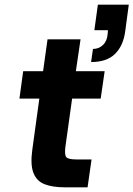

<svg xmlns="http://www.w3.org/2000/svg" viewBox="-20 -800 570 820"><path d="M377 -591Q403 -591 420.5 -608.5Q438 -626 440 -657L441 -671H383L398 -780H530L515 -668Q507 -605 471.5 -570Q436 -535 369 -535ZM257 0Q205 0 171 -13Q137 -26 123 -61Q109 -96 118 -161L148 -379H63L79 -496H164L183 -632H324L304 -496H427L410 -379H288L259 -171Q255 -137 264 -128Q273 -119 308 -119H371L354 0Z"/></svg>

Font: Host Grotesk Black
Style: Italic
Weight: 900
Italic angle: -8°
Designer: Doğukan Karapınar based on Poppins by Indian Type Foundry, Jonny Pinhorn
Foundry: Element Type
Version: Version 1.000; ttfautohint (v1.8.4.7-5d5b);gftools[0.9.33]